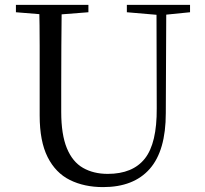

<svg xmlns="http://www.w3.org/2000/svg" viewBox="-20 -748 837 784"><path d="M401 16Q324 16 265.5 -13Q207 -42 174.5 -106.5Q142 -171 142 -276V-391Q142 -476 142 -560.5Q142 -645 140 -728H232Q231 -645 230.5 -561Q230 -477 230 -391V-291Q230 -199 253 -143Q276 -87 319 -62.5Q362 -38 420 -38Q522 -38 571.5 -100.5Q621 -163 620 -306L619 -728H659L657 -286Q657 -133 591.5 -58.5Q526 16 401 16ZM45 -698V-728H341V-698L201 -687H180ZM498 -698V-728H756V-698L647 -687H626Z"/></svg>

Font: Noto Serif TC ExtraLight
Style: Regular
Weight: 400
Version: Version 2.002-H1;hotconv 1.1.0;makeotfexe 2.6.0